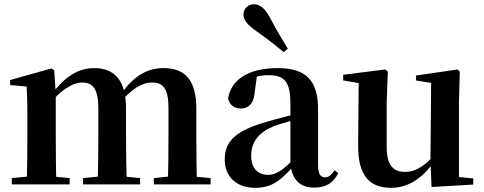

<svg xmlns="http://www.w3.org/2000/svg" viewBox="-20 -875 2298 911"><path d="M36 0H310.6V-29.9L204.7 -40.2H141.6L36 -29.9ZM106.2 0H247.6C245.6 -50.2 244.6 -165.6 244.6 -234.8V-431L237.2 -541.7L224.2 -550.4L28.1 -495.2V-471.4L106.2 -464.5C109.6 -415.2 109.9 -377 109.9 -311.2V-234.8C109.9 -165.6 108.9 -50.2 106.2 0ZM374.1 0H644.8V-29.9L540.6 -40.2H476.5L374.1 -29.9ZM442.9 0H581.6C579.6 -50.2 577.9 -162.8 577.9 -234.8V-360.5C577.9 -492.9 524 -551.9 427.1 -551.9C346.9 -551.9 283.3 -506.5 224.3 -425.7H208L213.2 -379.4C266.3 -444.9 321.8 -483.5 371.4 -483.5C421.3 -483.5 446.6 -449.9 446.6 -362.5V-234.8C446.6 -162.8 445.6 -50.2 442.9 0ZM709.8 0H979.3V-29.9L873.8 -40.2H807.8L709.8 -29.9ZM776.1 0H914.6C912.6 -50.2 911.6 -162.8 911.6 -234.8V-357C911.6 -492.2 860.9 -551.9 755.9 -551.9C681.3 -551.9 617.6 -517.1 557.7 -433.9H538.1L545 -382.8C601.8 -451.5 653.1 -483.5 702.1 -483.5C753.3 -483.5 779.4 -455.1 779.4 -362.5V-234.8C779.4 -162.8 778.4 -50.2 776.1 0Z M1189.6 16.2C1270.4 16.2 1310.5 -18.5 1368.7 -82.4H1403.8L1388.3 -135.5C1320.4 -62.3 1285.2 -45.3 1253 -45.3C1204.3 -45.3 1171.8 -75.1 1171.8 -135.9C1171.8 -202.7 1208.7 -247.7 1280.1 -276.7C1315.3 -289.6 1373.3 -304.9 1427 -318.9V-344.4C1373.7 -331.6 1300.3 -313.4 1248.4 -297.9C1096 -255.1 1046.3 -204.1 1046.3 -117.6C1046.3 -33.9 1106.1 16.2 1189.6 16.2ZM1469.1 15.2C1525.2 15.2 1560.5 -5.4 1584.9 -53.4L1567.7 -67.2C1549.5 -41.2 1538.3 -33.8 1522.7 -33.8C1500.7 -33.8 1489.1 -48.4 1489.1 -94.8V-356.2C1489.1 -494.2 1431.2 -551.9 1298.1 -551.9C1157.4 -551.9 1074.8 -495.7 1062.2 -406.5C1069.9 -376.3 1091.6 -360.2 1123.3 -360.2C1156.7 -360.2 1185.1 -381.6 1188.9 -439.2L1199.1 -516.3L1136.8 -491.2C1184.9 -510.9 1218.8 -518.3 1253 -518.3C1330.1 -518.3 1357.9 -487.8 1357.9 -381.4V-94C1366 -26.4 1400.7 15.2 1469.1 15.2ZM1345.7 -643.7C1321.2 -684.5 1295.4 -726 1258.6 -795.4C1235 -837.5 1212.7 -854.8 1183.9 -854.8C1160.1 -854.8 1135.2 -836.1 1135.2 -805.7C1135.2 -779.2 1157.3 -754.3 1198.2 -725.9C1256.6 -685.1 1290.8 -656.9 1325.8 -627.8Z M1835.7 16.2C1919.9 16.2 1986.2 -33 2036 -103H2083.2L2049.6 -153.8C2010.2 -98 1958.5 -59.5 1901.8 -59.5C1847.4 -59.5 1814.7 -88.6 1814.7 -177.8V-388.7L1820.2 -534.8L1808 -545.4L1608.4 -520.2V-493.5L1712 -475.4L1682 -497.7L1679.3 -187.9C1677.6 -37 1737.3 16.2 1835.7 16.2ZM2027.6 12.4 2225.6 0.7V-28.5L2157.6 -35V-388.7L2161.6 -534.8L2150.9 -545.4L1953.7 -516.6V-493.2L2025.6 -481.6L2022.4 -111.9V-109.4Z"/></svg>

Font: Source Han Serif CN VF
Style: Regular
Weight: 250
Designer: Ryoko NISHIZUKA 西塚涼子 (kana & ideographs); Frank Grießhammer (Latin, Greek & Cyrillic); Wenlong ZHANG 张文龙 (bopomofo); San
Foundry: Adobe
Version: Version 2.002;hotconv 1.1.0;makeotfexe 2.6.0